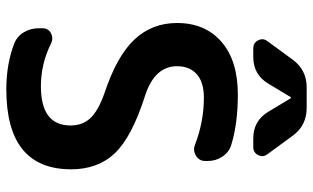

<svg xmlns="http://www.w3.org/2000/svg" viewBox="-216 -788 1013 622"><g transform="rotate(90 291.0 -476.5)"><path d="M281 -308Q161 -348 107.5 -405Q54 -462 54 -543Q54 -634 115 -687Q176 -740 286 -740Q379 -740 448 -719Q472 -712 486.5 -690.5Q501 -669 501 -643V-634Q501 -615 484 -604.5Q467 -594 449 -601Q374 -630 296 -630Q246 -630 220 -607Q194 -584 194 -543Q194 -471 288 -440Q423 -397 475.5 -342Q528 -287 528 -200Q528 10 269 10Q188 10 122 -15Q98 -24 84.5 -46Q71 -68 71 -95V-107Q71 -126 87 -134.5Q103 -143 120 -135Q186 -102 259 -102Q386 -102 386 -198Q386 -237 362 -262.5Q338 -288 281 -308ZM329 -963Q386 -963 419 -918L479 -836Q490 -822 482 -806Q474 -790 456 -790H428Q371 -790 342 -838L298 -911Q298 -912 296 -912Q294 -912 294 -911L250 -838Q221 -790 164 -790H136Q118 -790 110 -806Q102 -822 113 -836L173 -918Q206 -963 263 -963Z"/></g></svg>

Font: Rounded Mplus 1c Bold
Style: Bold
Weight: 700
Version: Version 1.059.20150529